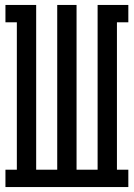

<svg xmlns="http://www.w3.org/2000/svg" viewBox="-20 -755 540 775"><path d="M2 0V-70H48V-665H2V-735H126V-70H211V-735H289V-70H374V-735H498V-665H452V-70H498V0Z"/></svg>

Font: Iosevka Curly Slab
Style: Regular
Weight: 400
Monospace: yes
Designer: Belleve Invis
Foundry: Belleve Invis
Version: Version 22.1.2; ttfautohint (v1.8.4)